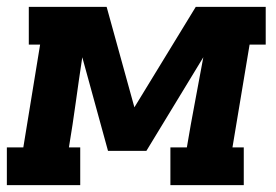

<svg xmlns="http://www.w3.org/2000/svg" viewBox="-36 -540 806 560"><path d="M-16 0V-110H32L81 -410H48V-520H275L356 -227L535 -520H739V-410H692L642 -110H675V0H461V-110H509Q520 -176 532.5 -241.5Q545 -307 557 -373L391 -100H279L204 -373Q194 -307 185 -241.5Q176 -176 165 -110H198V0Z"/></svg>

Font: Iosevka Etoile XBdObl
Style: Regular
Weight: 800
Italic angle: -9°
Designer: Belleve Invis
Foundry: Belleve Invis
Version: Version 15.5.2; ttfautohint (v1.8.4)